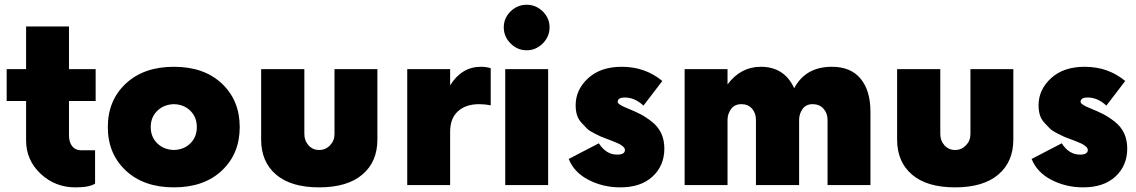

<svg xmlns="http://www.w3.org/2000/svg" viewBox="-20 -798 4900 828"><path d="M392.5 -362.5H277.5V-215Q277.5 -185 291.2 -167.5Q305 -150 328.8 -150H390V-6.2Q366.2 10 305 10Q217.5 10 155 -48.8Q92.5 -107.5 92.5 -192.5V-362.5H8.8V-500H92.5V-683.8H277.5V-500H392.5Z M936.9 -62.5Q860 10 730 10Q600 10 522.5 -62.5Q445 -135 445 -250Q445 -365 522.5 -437.5Q600 -510 730 -510Q860 -510 936.9 -437.5Q1013.8 -365 1013.8 -250Q1013.8 -135 936.9 -62.5ZM730 -151.2Q773.8 -152.5 801.2 -180Q828.8 -207.5 828.8 -250Q828.8 -292.5 801.2 -320Q773.8 -347.5 730 -348.8Q686.2 -347.5 658.1 -320Q630 -292.5 630 -250Q630 -207.5 658.1 -180Q686.2 -152.5 730 -151.2Z M1106.2 -196.2V-500H1292.5V-220Q1292.5 -191.2 1310.6 -171.2Q1328.8 -151.2 1356.2 -151.2Q1383.8 -151.2 1403.1 -171.2Q1422.5 -191.2 1422.5 -220V-500H1607.5V-196.2Q1607.5 -100 1542.5 -45Q1477.5 10 1356.2 10Q1235 10 1170.6 -45Q1106.2 -100 1106.2 -196.2Z M2053.8 -510Q2077.5 -510 2096.2 -503.8V-343.8Q2071.2 -348.8 2046.2 -348.8Q1988.8 -348.8 1955 -318.1Q1921.2 -287.5 1921.2 -230V0H1736.2V-500H1921.2V-430Q1971.2 -510 2053.8 -510Z M2320.6 -610.6Q2291.2 -581.2 2251.2 -581.2Q2211.2 -581.2 2181.9 -610.6Q2152.5 -640 2152.5 -680Q2152.5 -720 2181.9 -748.8Q2211.2 -777.5 2251.2 -777.5Q2291.2 -777.5 2320.6 -748.8Q2350 -720 2350 -680Q2350 -640 2320.6 -610.6ZM2158.8 0V-500H2343.8V0Z M2655 10Q2581.2 10 2518.8 -21.9Q2456.2 -53.8 2432.5 -112.5L2562.5 -180Q2593.8 -131.2 2641.2 -131.2Q2675 -131.2 2675 -151.2Q2675 -170 2623.8 -188.8L2601.2 -197.5Q2580 -205 2571.9 -208.8Q2563.8 -212.5 2542.5 -223.1Q2521.2 -233.8 2511.2 -243.8Q2501.2 -253.8 2487.5 -268.8Q2473.8 -283.8 2468.1 -302.5Q2462.5 -321.2 2462.5 -343.8Q2462.5 -411.2 2516.2 -460.6Q2570 -510 2661.2 -510Q2762.5 -510 2836.2 -448.8L2755 -342.5Q2717.5 -377.5 2675 -377.5Q2643.8 -377.5 2643.8 -358.8Q2643.8 -347.5 2685 -331.2Q2718.8 -317.5 2741.9 -305.6Q2765 -293.8 2791.2 -273.1Q2817.5 -252.5 2831.2 -223.8Q2845 -195 2845 -157.5Q2845 -83.8 2794.4 -36.9Q2743.8 10 2655 10Z M3567.5 -510Q3648.8 -510 3691.2 -458.8Q3733.8 -407.5 3733.8 -316.2V0H3548.8V-281.2Q3548.8 -310 3531.2 -329.4Q3513.8 -348.8 3485 -348.8Q3455 -348.8 3440.6 -327.5Q3426.2 -306.2 3426.2 -281.2V0H3240V-281.2Q3240 -310 3223.1 -329.4Q3206.2 -348.8 3177.5 -348.8Q3147.5 -348.8 3132.5 -327.5Q3117.5 -306.2 3117.5 -281.2V0H2932.5V-500H3117.5V-433.8Q3173.8 -510 3261.2 -510Q3362.5 -510 3405 -417.5Q3453.8 -510 3567.5 -510Z M3848.8 -196.2V-500H4035V-220Q4035 -191.2 4053.1 -171.2Q4071.2 -151.2 4098.8 -151.2Q4126.2 -151.2 4145.6 -171.2Q4165 -191.2 4165 -220V-500H4350V-196.2Q4350 -100 4285 -45Q4220 10 4098.8 10Q3977.5 10 3913.1 -45Q3848.8 -100 3848.8 -196.2Z M4651.2 10Q4577.5 10 4515 -21.9Q4452.5 -53.8 4428.8 -112.5L4558.8 -180Q4590 -131.2 4637.5 -131.2Q4671.2 -131.2 4671.2 -151.2Q4671.2 -170 4620 -188.8L4597.5 -197.5Q4576.2 -205 4568.1 -208.8Q4560 -212.5 4538.8 -223.1Q4517.5 -233.8 4507.5 -243.8Q4497.5 -253.8 4483.8 -268.8Q4470 -283.8 4464.4 -302.5Q4458.8 -321.2 4458.8 -343.8Q4458.8 -411.2 4512.5 -460.6Q4566.2 -510 4657.5 -510Q4758.8 -510 4832.5 -448.8L4751.2 -342.5Q4713.8 -377.5 4671.2 -377.5Q4640 -377.5 4640 -358.8Q4640 -347.5 4681.2 -331.2Q4715 -317.5 4738.1 -305.6Q4761.2 -293.8 4787.5 -273.1Q4813.8 -252.5 4827.5 -223.8Q4841.2 -195 4841.2 -157.5Q4841.2 -83.8 4790.6 -36.9Q4740 10 4651.2 10Z"/></svg>

Font: Now Black
Style: Regular
Weight: 900
Designer: Alfredo Marco Pradil
Foundry: Alfredo Marco Pradil
Version: Version 1.002;PS 001.002;hotconv 1.0.88;makeotf.lib2.5.64775